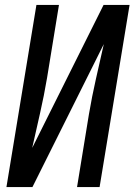

<svg xmlns="http://www.w3.org/2000/svg" viewBox="-20 -755 543 775"><path d="M6 0 127 -735H218L170 -441Q158 -370 142 -299.5Q126 -229 110 -158L398 -735H503L382 0H291L339 -294Q351 -365 367 -435.5Q383 -506 399 -577L111 0Z"/></svg>

Font: Iosevka Medium Oblique
Style: Regular
Weight: 500
Italic angle: -9°
Monospace: yes
Designer: Belleve Invis
Foundry: Belleve Invis
Version: Version 32.5.0; ttfautohint (v1.8.4)